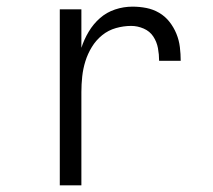

<svg xmlns="http://www.w3.org/2000/svg" viewBox="-20 -558 640 578"><path d="M160 0V-530H225V-414Q233 -439 247 -462.5Q261 -486 281 -503.5Q301 -521 326.5 -529.5Q352 -538 379 -538Q400 -538 420.5 -534Q441 -530 459 -519.5Q477 -509 490 -492.5Q503 -476 511 -456.5Q519 -437 521.5 -416Q524 -395 524 -375H459Q459 -394 455.5 -413Q452 -432 441.5 -448Q431 -464 412.5 -472Q394 -480 375 -480Q352 -480 329 -473.5Q306 -467 287.5 -452Q269 -437 256.5 -416.5Q244 -396 237 -373.5Q230 -351 227.5 -327.5Q225 -304 225 -281V0Z"/></svg>

Font: Iosevka Curly Light Extended
Style: Regular
Weight: 300
Width: 7
Monospace: yes
Designer: Belleve Invis
Foundry: Belleve Invis
Version: Version 11.1.0; ttfautohint (v1.8.3)